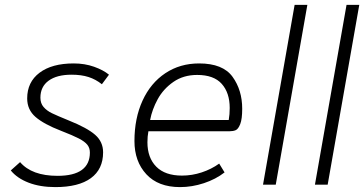

<svg xmlns="http://www.w3.org/2000/svg" viewBox="-20 -754 1487 784"><path d="M24 -58 62 -92Q110 -36 215 -36Q281 -36 314 -60Q347 -84 347 -131Q347 -150 336.5 -163Q326 -176 302 -188.5Q278 -201 229 -220Q159 -247 125 -276.5Q91 -306 91 -352Q91 -419 141.5 -457Q192 -495 281 -495Q326 -495 364 -481.5Q402 -468 425 -449L396 -410Q371 -430 341.5 -439.5Q312 -449 272 -449Q212 -449 178.5 -424.5Q145 -400 145 -355Q145 -332 158 -317Q171 -302 191.5 -292Q212 -282 261 -262Q336 -232 368.5 -203.5Q401 -175 401 -132Q401 -63 351 -26.5Q301 10 206 10Q144 10 97 -8Q50 -26 24 -58Z M529 -178Q529 -271 562 -343Q595 -415 655 -455Q715 -495 793 -495Q890 -495 929.5 -440.5Q969 -386 969 -310Q969 -268 961 -247.5Q953 -227 942.5 -222.5Q932 -218 917 -218H586Q582 -197 582 -173Q582 -110 618 -73.5Q654 -37 723 -37Q764 -37 803.5 -50Q843 -63 875 -86L897 -50Q861 -22 812.5 -6Q764 10 715 10Q626 10 577.5 -42.5Q529 -95 529 -178ZM914 -264Q918 -287 918 -313Q918 -375 885.5 -411.5Q853 -448 785 -448Q729 -448 688 -419.5Q647 -391 624 -349Q601 -307 593 -264Z M1183 -734H1235L1106 0H1054Z M1395 -734H1447L1318 0H1266Z"/></svg>

Font: Niramit ExtraLight
Style: Italic
Weight: 200
Italic angle: -10°
Designer: Katatrad Aksorn Co.,Ltd.
Foundry: Cadson Demak Co.,Ltd.
Version: Version 1.000; ttfautohint (v1.6)